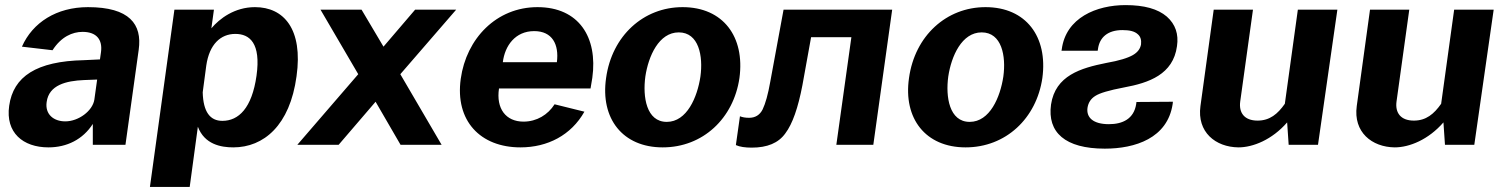

<svg xmlns="http://www.w3.org/2000/svg" viewBox="-20 -568 5905 753"><path d="M170 10C242 10 305 -21 344 -82V0H472L524 -373C538 -473 488 -540 325 -540C202 -540 108 -480 66 -385L186 -371C220 -424 264 -443 304 -443C358 -443 383 -413 376 -363L372 -335L309 -332C123 -328 32 -268 16 -153C1 -48 70 10 170 10ZM236 -92C190 -92 156 -120 163 -168C172 -235 240 -251 309 -254L361 -256L350 -177C343 -133 288 -92 236 -92Z M724 165 756 -71C782 -2 846 10 895 10C1014 10 1117 -76 1143 -269C1169 -454 1093 -540 980 -540C900 -540 841 -495 809 -457L819 -530H664L568 165ZM852 -94C804 -94 777 -129 775 -206L789 -311C801 -394 845 -435 903 -435C959 -435 1004 -399 986 -271C968 -144 916 -94 852 -94Z M1550 -277 1769 -530H1608L1484 -385L1398 -530H1237L1385 -277L1146 0H1308L1453 -169L1551 0H1712Z M2296 -221 2303 -263C2325 -422 2250 -540 2088 -540C1927 -540 1809 -417 1787 -259C1764 -94 1864 10 2021 10C2128 10 2220 -38 2272 -130L2155 -159C2129 -118 2085 -91 2033 -91C1964 -91 1925 -142 1937 -221ZM1952 -324C1960 -389 2001 -446 2075 -446C2146 -446 2173 -394 2164 -324Z M2579 10C2737 10 2857 -104 2880 -262C2902 -424 2816 -540 2657 -540C2504 -540 2380 -428 2357 -262C2334 -103 2422 10 2579 10ZM2595 -90C2515 -90 2500 -188 2511 -268C2523 -348 2564 -441 2642 -441C2721 -441 2738 -348 2727 -268C2715 -187 2674 -90 2595 -90Z M3161 -422H3319L3260 0H3405L3479 -530H3053L3001 -248C2992 -197 2982 -162 2971 -139C2960 -117 2942 -106 2918 -106C2903 -106 2892 -108 2882 -112L2866 1C2881 8 2903 11 2928 11C2989 11 3033 -7 3060 -45C3088 -82 3110 -145 3127 -234Z M3767 10C3925 10 4045 -104 4068 -262C4090 -424 4004 -540 3845 -540C3692 -540 3568 -428 3545 -262C3522 -103 3610 10 3767 10ZM3783 -90C3703 -90 3688 -188 3699 -268C3711 -348 3752 -441 3830 -441C3909 -441 3926 -348 3915 -268C3903 -187 3862 -90 3783 -90Z M4580 -169 4437 -168 4436 -160C4427 -102 4383 -81 4329 -81C4266 -81 4240 -108 4245 -145C4248 -165 4258 -181 4276 -192C4293 -203 4330 -214 4388 -225C4486 -243 4581 -276 4596 -387C4603 -434 4590 -473 4556 -503C4521 -533 4468 -548 4394 -548C4281 -548 4160 -499 4144 -374L4143 -369H4285L4286 -375C4292 -422 4325 -450 4382 -450C4411 -450 4430 -445 4442 -434C4453 -425 4457 -411 4455 -394C4452 -377 4442 -363 4423 -352C4404 -341 4370 -330 4318 -321C4219 -301 4119 -272 4102 -158C4087 -49 4157 15 4313 15C4432 15 4559 -26 4579 -160Z M4837 10C4894 10 4969 -20 5028 -88L5034 0H5149L5225 -530H5070L5019 -161C4991 -121 4960 -95 4912 -95C4860 -95 4838 -126 4844 -170L4894 -530H4740L4688 -152C4674 -50 4747 9 4837 10Z M5450 10C5507 10 5582 -20 5641 -88L5647 0H5762L5838 -530H5683L5632 -161C5604 -121 5573 -95 5525 -95C5473 -95 5451 -126 5457 -170L5507 -530H5353L5301 -152C5287 -50 5360 9 5450 10Z"/></svg>

Font: Cheyenne Sans
Style: Bold Italic
Weight: 700
Italic angle: -8.13011°
Designer: The Public Sans project authors (U.S. Web Design System), Libre Franklin designed by Pablo Impallari and Rodrigo Fuenzal
Foundry: The Cheyenne Sans Project Authors
Version: Version 2.007